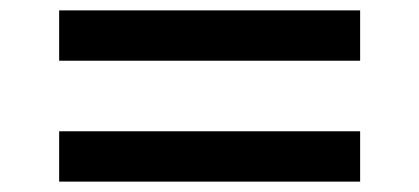

<svg xmlns="http://www.w3.org/2000/svg" viewBox="-20 -475 808 370"><path d="M94 -358V-455H674V-358ZM94 -125V-222H674V-125Z"/></svg>

Font: M PLUS 2 Thin Medium
Style: Regular
Weight: 500
Version: Version 1.001